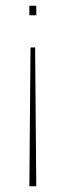

<svg xmlns="http://www.w3.org/2000/svg" viewBox="-20 -514 228 667"><path d="M82 -494H106V-461H82ZM102 -349 106 133H82L86 -349Z"/></svg>

Font: Blinker Thin
Style: Regular
Weight: 100
Designer: Juergen Huber
Foundry: supertype
Version: Version 1.017;hotconv 1.0.117;makeotfexe 2.5.65602